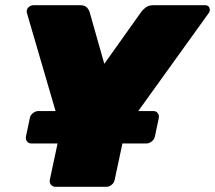

<svg xmlns="http://www.w3.org/2000/svg" viewBox="-20 -720 829 740"><path d="M101 -167Q90 -167 84 -175Q78 -183 80 -194L95 -265Q97 -276 107 -284Q117 -292 128 -292H571Q582 -292 588 -284Q594 -276 592 -265L577 -194Q575 -183 565 -175Q555 -167 544 -167ZM194 0Q183 0 176.5 -8Q170 -16 172 -27L214 -224L84 -669Q80 -681 88.5 -690.5Q97 -700 110 -700H288Q308 -700 316 -690Q324 -680 325 -675L382 -474L525 -675Q528 -680 540 -690Q552 -700 572 -700H770Q784 -700 787.5 -689Q791 -678 784 -669L464 -224L422 -27Q420 -16 410.5 -8Q401 0 390 0Z"/></svg>

Font: Rubik Black
Style: Italic
Weight: 900
Italic angle: -12°
Designer: Hubert and Fischer
Foundry: Hubert and Fischer
Version: Version 2.300;gftools[0.9.30]